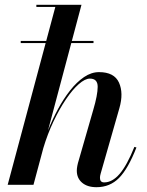

<svg xmlns="http://www.w3.org/2000/svg" viewBox="-20 -770 611 800"><path d="M66.4 -599.5H369.6V-590.5H66.4ZM368.5 -312Q387 -374.5 387 -408.5Q387 -442.5 354.5 -442.5Q334.5 -442.5 308.2 -419.5Q282 -396.5 254.8 -356.2Q227.5 -316 202.8 -263.8Q178 -211.5 160.5 -153L119.5 0H12L210.5 -741H131.5V-750H319.5L180 -226.5Q198 -271.5 221.2 -314.8Q244.5 -358 272 -393Q299.5 -428 330 -448.8Q360.5 -469.5 392.5 -469.5Q456 -469.5 475.8 -425.8Q495.5 -382 477.5 -319.5L399.5 -47Q396.5 -37 396.5 -29Q396.5 -10 414 -10Q448 -10 478.5 -45.5Q509 -81 540 -158L548.5 -155.5Q514 -67 476 -28.5Q438 10 382 10Q344 10 322 -8.8Q300 -27.5 300 -59Q300 -67.5 302.2 -79.2Q304.5 -91 308.5 -103.5Z"/></svg>

Font: Bodoni* 24pt Medium
Style: Italic
Weight: 500
Italic angle: -13°
Version: Version 2.3